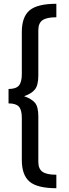

<svg xmlns="http://www.w3.org/2000/svg" viewBox="-20 -856 362 1012"><path d="M277 -765Q226 -765 204 -749.5Q182 -734 182 -697V-458Q182 -407 164 -384.5Q146 -362 107 -349Q147 -335 164.5 -314Q182 -293 182 -242V-3Q182 34 204 49.5Q226 65 277 65V136Q177 136 136 101.5Q95 67 95 -13V-235Q95 -277 79.5 -294Q64 -311 25 -311V-387Q64 -387 79.5 -405Q95 -423 95 -465V-687Q95 -767 136 -801.5Q177 -836 277 -836Z"/></svg>

Font: Fira GO
Style: Regular
Weight: 400
Designer: Carrois Corporate
Foundry: Carrois Corporate GbR
Version: Version 0.300